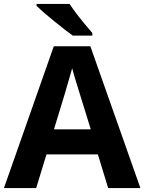

<svg xmlns="http://www.w3.org/2000/svg" viewBox="-20 -951 730 971"><path d="M165 -921V-931H332Q365 -879 447 -784V-771H348Q314 -795 255 -843Q196 -891 165 -921ZM252 -717H437L690 0H527L475 -170H215L163 0H0ZM439 -297 379 -491Q349 -587 345 -606Q338 -580 309 -481L253 -297Z"/></svg>

Font: OpenSansMMV
Style: Bold
Weight: 700
Foundry: Ascender Corporation
Version: Version 4.001